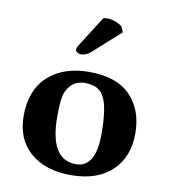

<svg xmlns="http://www.w3.org/2000/svg" viewBox="-79 -745 723 822"><g transform="rotate(10 283.0 -334.0)"><path d="M304.2 -675.8Q310.1 -677.7 319.8 -678.2Q340.8 -678.2 360.4 -670.2Q379.9 -662.1 387.2 -653.8L397 -630.9L276.9 -522.9Q257.8 -506.8 233.9 -506.8Q228 -506.8 220.5 -512Q212.9 -517.1 212.9 -521Q212.9 -533.2 221.2 -544.9ZM41 -205.1Q41 -317.9 107.4 -378.4Q173.8 -439 285.2 -439Q406.2 -439 465.6 -377Q524.9 -314.9 524.9 -213.9Q524.9 -109.9 460.9 -50Q397 9.8 283.2 9.8Q171.4 9.8 106.2 -47.6Q41 -105 41 -205.1ZM277.8 -389.2Q236.8 -389.2 214.8 -365Q192.9 -340.8 188 -309.8Q183.1 -278.8 183.1 -228Q183.1 -40 296.9 -40Q382.8 -40 382.8 -187Q382.8 -295.9 360.8 -342.5Q338.9 -389.2 277.8 -389.2Z"/></g></svg>

Font: Linux Biolinum
Style: Bold
Weight: 700
Designer: Philipp H. Poll
Foundry: Philipp H. Poll
Version: Version 1.3.2 ; ttfautohint (v0.9)